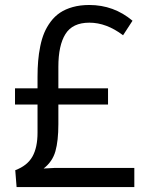

<svg xmlns="http://www.w3.org/2000/svg" viewBox="-20 -754 593 774"><path d="M339.8 -733.9Q439 -733.9 514.2 -670.4L476.1 -611.8Q409.2 -662.6 340.3 -662.6Q272.5 -662.6 243.9 -616.9Q215.3 -571.3 215.3 -484.9V-397.9H415.5V-332.5H215.3V-253.4Q215.3 -186.5 203.4 -144.3Q191.4 -102.1 155.8 -74.7Q195.8 -77.1 201.7 -77.1H521.5V0H46.9L41.5 -67.9Q89.8 -85.9 110.6 -122.6Q131.3 -159.2 131.3 -219.2V-332.5H40.5V-397.9H131.3V-444.8Q131.3 -479 133.8 -508.3Q136.2 -537.6 142.3 -567.6Q148.4 -597.7 158.4 -621.6Q168.5 -645.5 184.6 -667Q200.7 -688.5 222.2 -702.9Q243.7 -717.3 273.4 -725.6Q303.2 -733.9 339.8 -733.9Z"/></svg>

Font: Oxygen
Style: Regular
Weight: 400
Designer: Vernon Adams
Foundry: Vernon Adams
Version: Version Release 0.2.3 webfont; ttfautohint (v0.93.3-1d66) -l